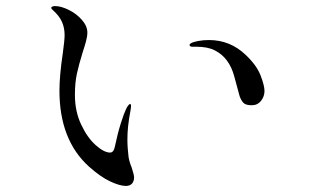

<svg xmlns="http://www.w3.org/2000/svg" viewBox="-20 -645 1040 633"><path d="M273 -96Q176 -184 176 -346Q176 -396 187 -469Q193 -513 193 -529Q193 -553 184.5 -572.5Q176 -592 155 -611Q149 -616 149 -619Q149 -622 153 -623.5Q157 -625 161 -625Q181 -625 206.5 -612.5Q232 -600 250 -579.5Q268 -559 268 -538Q268 -525 263.5 -508.5Q259 -492 253 -474Q240 -432 233.5 -402Q227 -372 227 -332Q227 -278 247.5 -234.5Q268 -191 295.5 -166.5Q323 -142 343 -142Q355 -142 359 -163Q368 -206 378.5 -239Q389 -272 395 -284Q398 -291 402 -296.5Q406 -302 409 -302Q412 -302 412 -296Q412 -291 410 -279Q400 -228 400 -186Q400 -171 401 -157.5Q402 -144 403 -136Q404 -117 414 -93Q422 -69 422 -60Q422 -47 415 -39.5Q408 -32 395 -32Q375 -32 343 -47Q311 -62 273 -96ZM770 -328Q769 -330 752.5 -392.5Q736 -455 688 -479Q665 -491 626 -491H614Q605 -491 605 -497Q605 -501 615 -505Q619 -507 634.5 -510Q650 -513 669 -513Q739 -513 790 -464Q826 -430 839 -396.5Q852 -363 852 -345Q852 -327 840.5 -312.5Q829 -298 810 -298Q790 -298 782.5 -306Q775 -314 770 -328Z"/></svg>

Font: Shippori Mincho B1
Style: Regular
Weight: 400
Designer: FONTDASU
Foundry: FONTDASU / Google Inc. / but / Adobe
Version: Version 3.110; ttfautohint (v1.8.3)